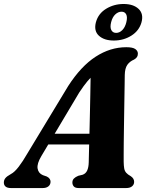

<svg xmlns="http://www.w3.org/2000/svg" viewBox="-49 -952 754 972"><path d="M160.3 -161.8Q137.4 -123.5 141.3 -99.1Q145.2 -74.8 168.2 -65.2L187.6 -58.5Q198.3 -53.2 202.6 -46.3Q206.9 -39.5 206.9 -32.3Q206.9 -17.4 196.2 -8.7Q185.6 0 167.5 0H6.4Q-11.4 0 -20.5 -7.3Q-29.5 -14.7 -29.5 -27.8Q-29.5 -40 -22.3 -49.5Q-15.2 -59.1 6.4 -71Q24.7 -80.5 45.8 -108Q66.9 -135.6 88.4 -173.1L296.4 -516.7Q361.1 -617 435.3 -665Q509.4 -713 590.4 -713Q622.7 -713 635.8 -703.8Q649 -694.5 649 -680.5Q649 -670.5 644.6 -663.5Q640.2 -656.5 629.8 -650.4Q608.1 -641.4 595.6 -623.8Q583.2 -606.2 582.6 -571.8Q582.6 -554 582 -524.8Q581.5 -495.6 580.9 -459.3Q580.3 -423 579.7 -383.2Q579.1 -343.4 578.5 -304.4Q577.9 -265.4 577.5 -231.1Q577.2 -196.8 577.1 -171.1Q577.1 -145.5 577.1 -132.9Q577.5 -112.9 579.7 -99.9Q581.9 -86.9 589.5 -77.8Q597.1 -68.8 613.4 -59.8Q630.1 -48.5 630.1 -31.3Q630.1 -17.8 619.6 -8.9Q609.1 0 589.8 0H349.7Q331.7 0 324.6 -8.2Q317.4 -16.5 317.4 -28Q317.4 -40.2 325.1 -48.1Q332.7 -56 347.5 -62.1L369.2 -67.3Q385.3 -73 392.5 -89.1Q399.7 -105.3 400.2 -130Q400.7 -147.8 401.3 -176.3Q401.9 -204.8 402.9 -240.4Q403.9 -276 404.8 -315.6Q405.6 -355.2 406.6 -395.7Q407.6 -436.1 408.2 -473.9Q408.8 -511.6 409.4 -543.8Q409.9 -575.9 409.9 -598.7L448.7 -588Q437.5 -582.3 423.9 -571.4Q410.2 -560.4 392.9 -539.8Q375.6 -519.2 352.1 -483.7ZM156.6 -220.7 167.8 -274.9H452.5L447.7 -220.7ZM527.1 -746.8Q478.4 -746.8 451.7 -771.2Q425 -795.6 436.6 -839.6Q448.7 -883.5 488.3 -907.6Q528 -931.8 576.7 -931.8Q626.2 -931.8 652.5 -907Q678.8 -882.3 667.5 -839.6Q655.8 -796.8 616.4 -771.8Q577 -746.8 527.1 -746.8ZM566.3 -892.8Q549.3 -892.8 534.7 -879.1Q520.1 -865.5 513.6 -839.6Q507.1 -813.8 514.6 -799.6Q522.1 -785.5 539.1 -785.5Q556.2 -785.5 570.3 -799.8Q584.5 -814.2 590.6 -839.6Q597 -865.5 589.9 -879.1Q582.9 -892.8 566.3 -892.8Z"/></svg>

Font: Fraunces
Style: Italic
Weight: 900
Italic angle: -16°
Version: Version 1.000;[0bf87f6ff]